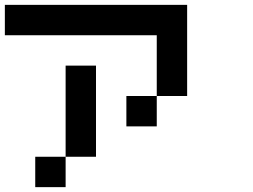

<svg xmlns="http://www.w3.org/2000/svg" viewBox="-20 -770 1040 790"><path d="M0 -625V-750H750V-375H625V-625ZM125 0V-125H250V0ZM250 -125V-500H375V-125ZM500 -250V-375H625V-250Z"/></svg>

Font: Galmuri7 Regular
Style: Regular
Weight: 400
Designer: Lee Minseo (quiple)
Version: Version 2.399;hotconv 1.1.1;makeotfexe 2.6.0 DEVELOPMENT